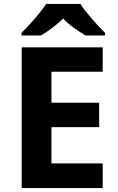

<svg xmlns="http://www.w3.org/2000/svg" viewBox="-20 -954 600 974"><path d="M388 -934H214C186 -889 126 -824 89 -787V-774H188C223 -796 265 -824 300 -860C334 -824 379 -795 414 -774H513V-787C477 -823 416 -889 388 -934ZM501 0V-125H241V-309H483V-433H241V-590H501V-714H90V0Z"/></svg>

Font: Noto Sans Javanese
Style: Bold
Weight: 700
Designer: Monotype Design Team
Foundry: Monotype Imaging Inc.
Version: Version 2.005